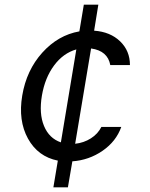

<svg xmlns="http://www.w3.org/2000/svg" viewBox="-20 -680 640 820"><path d="M208 120 227 6Q142 -11 99.5 -88Q57 -165 75 -272Q93 -380 160.5 -455Q228 -530 319 -546L338 -660H400L382 -549Q451 -544 493 -503.5Q535 -463 535 -402H451Q440 -463 369 -473L301 -66Q338 -70 368 -89Q398 -108 413 -138H498Q476 -76 418 -36Q360 4 289 9L270 120ZM159 -272Q146 -195 168 -142Q190 -89 240 -72L306 -469Q250 -453 211 -400.5Q172 -348 159 -272Z"/></svg>

Font: CommitMono
Style: Italic
Weight: 400
Monospace: yes
Designer: Eigil Nikolajsen
Foundry: Eigil Nikolajsen
Version: Version 1.143